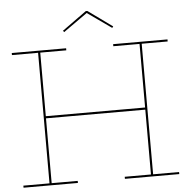

<svg xmlns="http://www.w3.org/2000/svg" viewBox="-61 -1008 1046 1068"><g transform="rotate(-5 462.0 -474.0)"><path d="M743 -385.5V-373.5H179V-385.5ZM27 -740.5V-752H330.5V-740.5H185V-11.5H330.5V0H27V-11.5H173V-740.5ZM593 -740.5V-752H896.5V-740.5H751.5V-11.5H896.5V0H593V-11.5H739.5V-740.5ZM466 -948.5 602 -850.5 596 -842.5 461.5 -937.5 327.5 -842.5 321.5 -850.5 457.5 -948.5Z"/></g></svg>

Font: Hepta Slab ExtraLight Thin
Style: Regular
Weight: 250
Version: Version 1.102